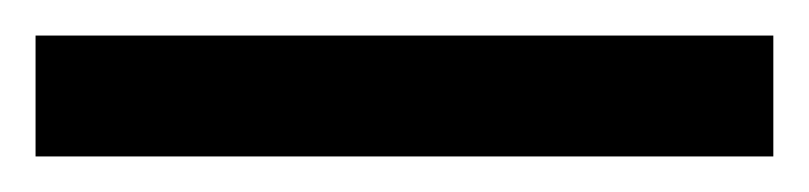

<svg xmlns="http://www.w3.org/2000/svg" viewBox="-22 70 455 108"><path d="M-2 90H413V158H-2Z"/></svg>

Font: Noto Sans Gurmukhi
Style: Regular
Weight: 400
Designer: Jelle Bosma - Monotype Design Team
Foundry: Monotype Imaging Inc.
Version: Version 2.003